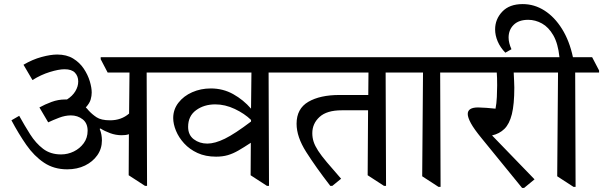

<svg xmlns="http://www.w3.org/2000/svg" viewBox="-20 -900 2953 940"><path d="M309 -71Q244 -71 195.5 -103.5Q147 -136 109 -190.5Q71 -245 36 -311L74 -333Q100 -286 127.5 -242.5Q155 -199 191 -171.5Q227 -144 279 -144Q312 -144 341.5 -158.5Q371 -173 390 -199Q409 -225 409 -260Q409 -297 384.5 -316Q360 -335 327 -335Q299 -335 269 -323.5Q239 -312 216 -301L173 -374Q200 -389 232.5 -401Q265 -413 299 -413Q304 -413 308 -413Q335 -430 349 -453.5Q363 -477 363 -501Q363 -527 347 -544Q331 -561 296 -561Q268 -561 224 -547.5Q180 -534 139 -508L95 -583Q139 -609 183.5 -621Q228 -633 260 -633Q306 -633 338 -613.5Q370 -594 390 -564Q410 -534 419.5 -502.5Q429 -471 429 -447Q429 -431 424 -413Q419 -395 400 -374Q406 -369 413 -360Q430 -341 452.5 -326Q475 -311 519 -311Q574 -311 612 -344L614 -545H507L473 -610V-620H781L815 -555V-545H698L700 10H690L610 -42L611 -243Q603 -240 594 -239Q585 -238 575 -238Q547 -238 519.5 -248Q492 -258 472 -271L468 -269Q474 -255 476.5 -240.5Q479 -226 479 -213Q479 -172 456.5 -140Q434 -108 396 -89.5Q358 -71 309 -71Z M1038 -133Q986 -133 947 -151Q908 -169 881.5 -198Q855 -227 841.5 -260Q828 -293 828 -322Q828 -364 853.5 -397Q879 -430 921 -448.5Q963 -467 1012 -467Q1072 -467 1122 -439Q1172 -411 1209 -368L1211 -545H793L759 -610V-620H1378L1412 -555V-545H1295L1297 10H1287L1207 -42L1208 -201Q1173 -178 1147 -163Q1121 -148 1095.5 -140.5Q1070 -133 1038 -133ZM1209 -313Q1177 -344 1129.5 -366.5Q1082 -389 1034 -389Q979 -389 940 -360.5Q901 -332 901 -279Q901 -239 929 -218Q957 -197 995 -197Q1032 -197 1081 -221Q1130 -245 1209 -305Z M1607 10H1597Q1526 -82 1479 -156Q1432 -230 1432 -294Q1432 -368 1489.5 -401.5Q1547 -435 1642 -435H1783L1784 -545H1390L1356 -610V-620H1951L1985 -555V-545H1868L1870 10H1860L1780 -42L1782 -360H1653Q1580 -360 1544.5 -327.5Q1509 -295 1509 -248Q1509 -226 1515.5 -206Q1522 -186 1537.5 -162Q1553 -138 1580.5 -105.5Q1608 -73 1650 -25Z M2252 -545H2135L2137 15H2127L2047 -37L2051 -545H1963L1929 -610V-620H2218L2252 -555Z M2546 20H2536L2338 -223Q2301 -268 2285.5 -296.5Q2270 -325 2270 -342Q2270 -374 2321 -374Q2336 -374 2362 -372Q2388 -370 2406 -368Q2411 -393 2412.5 -425.5Q2414 -458 2414 -482Q2414 -503 2413.5 -518Q2413 -533 2412 -545H2230L2196 -610V-620H2612L2646 -555V-545H2495Q2496 -526 2497 -503Q2498 -480 2498 -471Q2498 -389 2486 -341Q2474 -293 2449.5 -269Q2425 -245 2389 -237L2597 -22Z M2798 15H2788L2708 -37L2712 -545H2624L2590 -610V-620H2719Q2712 -687 2689 -727Q2666 -767 2633.5 -785Q2601 -803 2566 -803Q2520 -803 2495 -778.5Q2470 -754 2470 -716Q2470 -690 2484 -659L2454 -642Q2429 -668 2416.5 -697.5Q2404 -727 2404 -756Q2404 -806 2439 -843Q2474 -880 2539 -880Q2596 -880 2645.5 -848.5Q2695 -817 2731.5 -758.5Q2768 -700 2785 -620H2879L2913 -555V-545H2796Z"/></svg>

Font: Tiro Devanagari Sanskrit
Style: Regular
Weight: 400
Designer: Devanagari: John Hudson & Fiona Ross. Latin: John Hudson.
Foundry: Tiro Typeworks Ltd.
Version: Version 1.52